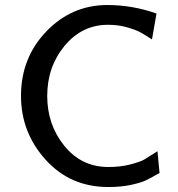

<svg xmlns="http://www.w3.org/2000/svg" viewBox="-20 -731 711 768"><path d="M64 -347.2Q64 -500 165.5 -605.5Q267.1 -710.9 409.2 -710.9Q510.3 -710.9 606 -676.8L587.9 -573.2Q557.1 -593.3 540 -602.5Q522.9 -611.8 488 -621.8Q453.1 -631.8 412.1 -631.8Q308.1 -631.8 238.5 -547.9Q168.9 -463.9 168.9 -347.2Q168.9 -231.9 237.5 -147.5Q306.2 -63 413.1 -63Q462.9 -63 502.4 -73.5Q542 -84 556.4 -92.5Q570.8 -101.1 609.9 -126L618.2 -39.1Q582 -18.1 561 -8.5Q540 1 501.5 9Q462.9 17.1 413.1 17.1Q261.2 17.1 162.6 -92Q64 -201.2 64 -347.2Z"/></svg>

Font: CMU Bright
Style: SemiBold
Weight: 600
Version: Version 0.7.0